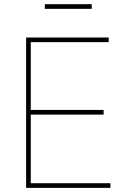

<svg xmlns="http://www.w3.org/2000/svg" viewBox="-20 -909 619 929"><path d="M106.4 0V-727.5H505.9V-705.1H128.9V-377H481.4V-354.5H128.9V-22.5H514.2V0ZM423.8 -888.7V-866.2H196.8V-888.7Z"/></svg>

Font: Inter 18pt Thin
Style: Regular
Weight: 250
Designer: Rasmus Andersson
Foundry: rsms
Version: Version 4.001;git-66647c0bb